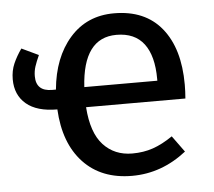

<svg xmlns="http://www.w3.org/2000/svg" viewBox="-44 -587 721 647"><g transform="rotate(-5 316.0 -263.5)"><path d="M579 -232H243Q249 -145 287 -104Q325 -63 385 -63Q423 -63 455 -74Q487 -85 522 -109L562 -54Q478 12 378 12Q274 12 213 -53Q152 -118 146 -233Q77 -233 41 -263.5Q5 -294 5 -347Q5 -376 15.5 -400Q26 -424 43 -448L100 -421Q90 -399 85 -383.5Q80 -368 80 -351Q80 -300 134 -300H147Q157 -408 214.5 -473.5Q272 -539 364 -539Q469 -539 525 -470Q581 -401 581 -279Q581 -256 579 -232ZM490 -306Q490 -384 459 -425Q428 -466 366 -466Q253 -466 243 -300H490Z"/></g></svg>

Font: FiraGOUPP
Style: Medium
Weight: 400
Designer: bBox Type
Foundry: bBox Type GmbH
Version: Version 1.001